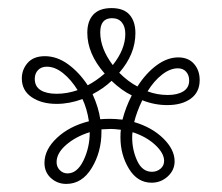

<svg xmlns="http://www.w3.org/2000/svg" viewBox="-20 -725 549 475"><path d="M332 -477Q318 -448 312 -423Q356 -410 384 -382.5Q412 -355 412 -326Q412 -304 395 -288.5Q378 -273 355 -273Q320 -273 299 -307.5Q278 -342 278 -385Q278 -398 279 -404Q263 -406 254 -406L231 -405V-399Q231 -349 207 -309.5Q183 -270 144 -270Q122 -270 106 -284.5Q90 -299 90 -322Q90 -355 121 -384Q152 -413 200 -425Q195 -457 184 -480Q152 -468 120 -468Q83 -468 58.5 -484.5Q34 -501 34 -531Q34 -553 48.5 -569.5Q63 -586 91 -586Q121 -586 148.5 -566Q176 -546 197 -514Q218 -525 239 -543Q196 -592 196 -644Q196 -673 211 -689Q226 -705 256 -705Q286 -705 300.5 -688.5Q315 -672 315 -643Q315 -591 275 -545Q297 -523 320 -511Q341 -544 367.5 -563.5Q394 -583 421 -583Q446 -583 460 -567Q474 -551 474 -527Q474 -497 452 -481Q430 -465 394 -465Q362 -465 332 -477ZM228 -645Q228 -605 259 -564Q290 -603 290 -641Q290 -659 281.5 -669.5Q273 -680 257 -680Q228 -680 228 -645ZM172 -502Q156 -528 136 -544Q116 -560 96 -560Q82 -560 74 -551.5Q66 -543 66 -530Q66 -511 80.5 -502Q95 -493 120 -493Q146 -493 172 -502ZM345 -499Q369 -490 395 -490Q419 -490 433.5 -499Q448 -508 448 -526Q448 -539 440.5 -547.5Q433 -556 420 -556Q401 -556 381 -540.5Q361 -525 345 -499ZM306 -489Q281 -501 256 -525Q236 -506 209 -492Q224 -459 228 -430Q237 -431 253 -431Q265 -431 283 -429Q291 -460 306 -489ZM202 -398Q167 -387 143.5 -366.5Q120 -346 120 -324Q120 -312 128 -304Q136 -296 147 -296Q171 -296 186.5 -328Q202 -360 202 -398ZM308 -398Q307 -393 307 -385Q307 -354 319.5 -327Q332 -300 356 -300Q368 -300 377 -307.5Q386 -315 386 -327Q386 -346 364 -366.5Q342 -387 308 -398Z"/></svg>

Font: Arima Madurai Light
Style: Regular
Weight: 300
Designer: Joana Correia and Natanael Gama
Foundry: NDISCOVER
Version: Version 1.020